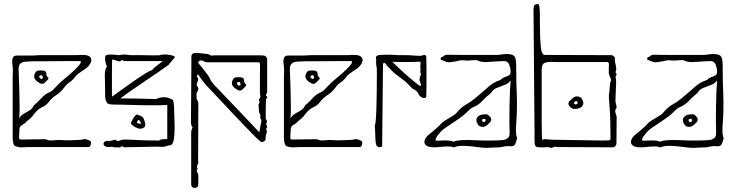

<svg xmlns="http://www.w3.org/2000/svg" viewBox="-20 -720 3603 940"><path d="M70 0Q55 -3 50 -8Q46 -13 44 -24.5Q42 -36 42 -48V-344Q42 -352 42.5 -358.5Q43 -365 43 -372Q43 -389 40.5 -407Q38 -425 42.5 -437Q47 -449 66 -448Q82 -448 89 -448Q96 -448 105 -448Q114 -448 137 -448Q146 -448 155.5 -449Q165 -450 174 -450Q188 -450 217.5 -450Q247 -450 280.5 -450Q314 -450 340 -450Q366 -450 373 -451H385Q408 -451 417.5 -444Q427 -437 427 -426Q427 -406 401 -385Q391 -378 377 -369Q363 -360 352 -349Q334 -325 320.5 -317Q307 -309 294 -291Q278 -269 256 -255Q234 -241 219 -221Q205 -203 187 -195.5Q169 -188 152 -168Q145 -158 137.5 -149.5Q130 -141 112 -127Q104 -117 95 -112.5Q86 -108 80.5 -102Q75 -96 75 -82Q75 -69 73.5 -53Q72 -37 80 -37Q83 -37 96 -37Q109 -37 126 -37.5Q143 -38 156.5 -38Q170 -38 174 -38Q182 -38 194.5 -38.5Q207 -39 215 -34Q220 -32 227 -32.5Q234 -33 241 -33Q258 -35 272.5 -34.5Q287 -34 304 -33Q309 -33 328 -33.5Q347 -34 366 -35Q385 -36 389 -38Q393 -41 407 -36.5Q421 -32 424 -27Q427 -22 424 -11Q421 0 412 0Q408 0 385.5 0Q363 0 330 0Q297 0 261 0Q225 0 192.5 0Q160 0 138.5 0Q117 0 114 0Q87 3 70 0ZM74 -140Q82 -155 96 -163Q110 -171 124 -179Q138 -187 145 -203Q166 -221 183.5 -240.5Q201 -260 226 -270Q233 -273 240 -280.5Q247 -288 254 -295Q273 -316 299 -337Q325 -358 337 -370Q340 -372 348 -380Q356 -388 364.5 -397.5Q373 -407 375.5 -414Q378 -421 370 -421Q350 -421 314 -421Q278 -421 242.5 -420.5Q207 -420 186 -420Q170 -420 153 -420Q136 -420 119 -419Q112 -419 100 -417.5Q88 -416 79.5 -408Q71 -400 71 -380Q72 -359 73 -327Q74 -295 75 -260Q76 -225 76 -193Q76 -161 74 -140ZM199 -315Q189 -305 174.5 -313Q160 -321 153 -330Q147 -338 147 -346Q147 -354 152.5 -363.5Q158 -373 165 -374Q176 -376 191.5 -374.5Q207 -373 207 -358Q207 -347 214 -342Q221 -337 213 -329ZM186 -335 190 -339Q192 -341 190 -342Q188 -343 188 -347Q188 -351 184 -351.5Q180 -352 177 -351Q172 -349 172 -343Q172 -340 174 -339Q176 -337 179.5 -334.5Q183 -332 186 -335Z M561 2Q556 0 550.5 1.5Q545 3 540 1Q532 -1 527 -1Q523 -1 518 -0.5Q513 0 508 0Q487 -3 487 -15Q486 -22 493.5 -27Q501 -32 514 -30Q527 -30 539 -36Q548 -36 554 -30Q555 -29 557 -29.5Q559 -30 560 -30Q578 -37 590 -37Q623 -36 641.5 -35Q660 -34 674.5 -33.5Q689 -33 707.5 -32.5Q726 -32 759 -32Q767 -38 777.5 -38.5Q788 -39 795 -39H799V-206Q787 -205 760.5 -204.5Q734 -204 701 -204.5Q668 -205 635 -206Q602 -207 576.5 -207.5Q551 -208 540 -208Q517 -208 508 -213Q499 -218 495 -243Q495 -293 494 -316.5Q493 -340 493 -352Q493 -363 495 -373Q497 -383 502 -393Q505 -396 502 -398Q499 -404 496.5 -415.5Q494 -427 494.5 -437.5Q495 -448 500 -450Q508 -453 522 -453Q535 -453 547 -451.5Q559 -450 560 -450Q580 -453 590 -453Q602 -453 618 -450Q636 -450 639 -450Q642 -450 645 -450Q648 -450 666 -450Q703 -449 722.5 -449Q742 -449 758 -449Q769 -453 785 -453H797Q802 -452 806.5 -451.5Q811 -451 816 -450Q824 -449 831.5 -445.5Q839 -442 831 -433Q824 -426 818 -418.5Q812 -411 806 -403Q784 -387 753 -365.5Q722 -344 687.5 -321Q653 -298 622 -276.5Q591 -255 569 -238Q640 -238 690 -236.5Q740 -235 744 -235Q761 -243 777.5 -244Q794 -245 812 -238Q817 -236 821.5 -233.5Q826 -231 828 -228L830 -217L832 -201Q832 -187 833.5 -155.5Q835 -124 835 -95Q835 -63 831 -37Q827 -11 813 -9Q803 -8 794 -4.5Q785 -1 775 -1Q765 -1 762 -1.5Q759 -2 748 -2L586 1Q580 -7 574 -2Q568 3 561 2ZM529 -247Q547 -260 576 -281Q605 -302 636 -323.5Q667 -345 691 -360Q715 -375 723 -376Q733 -388 751 -401Q769 -414 776 -421H586Q579 -429 573 -423.5Q567 -418 560 -420Q556 -422 545 -425Q534 -428 529 -429Q529 -423 528.5 -403Q528 -383 528 -356.5Q528 -330 528 -305Q528 -280 528 -263.5Q528 -247 529 -247ZM685 -96Q667 -83 641 -98Q634 -102 626.5 -108.5Q619 -115 622 -121Q624 -125 629 -134.5Q634 -144 640.5 -152Q647 -160 652 -159Q660 -156 669.5 -152.5Q679 -149 684 -137Q688 -130 690.5 -115.5Q693 -101 685 -96ZM668 -114Q670 -116 669 -120.5Q668 -125 666 -126Q665 -129 658 -133Q656 -133 653.5 -128Q651 -123 650 -122Q649 -121 651.5 -119Q654 -117 656 -116Q659 -115 662 -114Q665 -113 668 -114Z M930 200Q925 199 920.5 195Q916 191 916 181V-69Q916 -85 923 -96Q918 -102 916.5 -108.5Q915 -115 915 -122L917 -419V-446Q917 -449 921 -455Q925 -461 944 -461L984 -457Q990 -456 996.5 -455.5Q1003 -455 1009 -450Q1013 -447 1019.5 -448Q1026 -449 1031 -449H1249Q1254 -449 1260 -449Q1266 -449 1271 -448Q1277 -448 1282.5 -442.5Q1288 -437 1288 -430V-269Q1288 -264 1283.5 -259.5Q1279 -255 1286 -248Q1291 -244 1286.5 -239.5Q1282 -235 1282 -230Q1281 -208 1281 -184.5Q1281 -161 1281 -138Q1293 -125 1282 -113Q1286 -107 1287.5 -101Q1289 -95 1282 -88Q1290 -80 1285 -68.5Q1280 -57 1280 -43Q1282 -36 1276.5 -31Q1271 -26 1265 -25Q1262 -22 1256 -27Q1249 -31 1226.5 -53.5Q1204 -76 1172.5 -109Q1141 -142 1107 -178Q1073 -214 1042.5 -246.5Q1012 -279 992 -300Q986 -306 974 -321.5Q962 -337 950 -356Q940 -348 946 -341.5Q952 -335 950 -329Q948 -322 944.5 -312.5Q941 -303 946 -298Q955 -286 948 -274Q941 -265 942 -254.5Q943 -244 943 -233Q951 -225 951 -213L950 54Q950 59 950 64Q950 69 951 74Q951 80 948 85Q945 90 944 94Q944 99 946.5 103Q949 107 944 112Q941 115 945.5 122.5Q950 130 950 135Q951 139 951 151Q951 163 951 174.5Q951 186 950 190Q946 200 930 200ZM1250 -72Q1250 -77 1253.5 -95Q1257 -113 1258 -119Q1259 -123 1259.5 -128Q1260 -133 1258 -135Q1251 -147 1256 -156Q1249 -163 1248 -178Q1247 -193 1246 -200Q1245 -207 1247.5 -212Q1250 -217 1251 -223Q1244 -231 1250.5 -237.5Q1257 -244 1254 -253Q1253 -257 1252.5 -267Q1252 -277 1252.5 -307.5Q1253 -338 1253 -404Q1253 -415 1245 -415H1000Q993 -415 986.5 -416.5Q980 -418 974 -422Q971 -425 963.5 -424Q956 -423 952 -418.5Q948 -414 956 -405Q960 -401 971.5 -386.5Q983 -372 995 -356Q1007 -340 1009 -332Q1011 -326 1018 -317Q1025 -308 1030 -303Q1084 -247 1138.5 -189.5Q1193 -132 1250 -72ZM1167 -282Q1157 -272 1142.5 -280Q1128 -288 1121 -297Q1115 -305 1115 -313Q1115 -321 1120.5 -330.5Q1126 -340 1133 -341Q1144 -343 1159.5 -341.5Q1175 -340 1175 -325Q1175 -314 1182 -309Q1189 -304 1181 -296ZM1154 -302 1158 -306Q1160 -308 1158 -309Q1156 -310 1156 -314Q1156 -318 1152 -318.5Q1148 -319 1145 -318Q1140 -316 1140 -310Q1140 -307 1142 -306Q1144 -304 1147.5 -301.5Q1151 -299 1154 -302Z M1398 0Q1383 -3 1378 -8Q1374 -13 1372 -24.5Q1370 -36 1370 -48V-344Q1370 -352 1370.5 -358.5Q1371 -365 1371 -372Q1371 -389 1368.5 -407Q1366 -425 1370.5 -437Q1375 -449 1394 -448Q1410 -448 1417 -448Q1424 -448 1433 -448Q1442 -448 1465 -448Q1474 -448 1483.5 -449Q1493 -450 1502 -450Q1516 -450 1545.5 -450Q1575 -450 1608.5 -450Q1642 -450 1668 -450Q1694 -450 1701 -451H1713Q1736 -451 1745.5 -444Q1755 -437 1755 -426Q1755 -406 1729 -385Q1719 -378 1705 -369Q1691 -360 1680 -349Q1662 -325 1648.5 -317Q1635 -309 1622 -291Q1606 -269 1584 -255Q1562 -241 1547 -221Q1533 -203 1515 -195.5Q1497 -188 1480 -168Q1473 -158 1465.5 -149.5Q1458 -141 1440 -127Q1432 -117 1423 -112.5Q1414 -108 1408.5 -102Q1403 -96 1403 -82Q1403 -69 1401.5 -53Q1400 -37 1408 -37Q1411 -37 1424 -37Q1437 -37 1454 -37.5Q1471 -38 1484.5 -38Q1498 -38 1502 -38Q1510 -38 1522.5 -38.5Q1535 -39 1543 -34Q1548 -32 1555 -32.5Q1562 -33 1569 -33Q1586 -35 1600.5 -34.5Q1615 -34 1632 -33Q1637 -33 1656 -33.5Q1675 -34 1694 -35Q1713 -36 1717 -38Q1721 -41 1735 -36.5Q1749 -32 1752 -27Q1755 -22 1752 -11Q1749 0 1740 0Q1736 0 1713.5 0Q1691 0 1658 0Q1625 0 1589 0Q1553 0 1520.5 0Q1488 0 1466.5 0Q1445 0 1442 0Q1415 3 1398 0ZM1402 -140Q1410 -155 1424 -163Q1438 -171 1452 -179Q1466 -187 1473 -203Q1494 -221 1511.5 -240.5Q1529 -260 1554 -270Q1561 -273 1568 -280.5Q1575 -288 1582 -295Q1601 -316 1627 -337Q1653 -358 1665 -370Q1668 -372 1676 -380Q1684 -388 1692.5 -397.5Q1701 -407 1703.5 -414Q1706 -421 1698 -421Q1678 -421 1642 -421Q1606 -421 1570.5 -420.5Q1535 -420 1514 -420Q1498 -420 1481 -420Q1464 -420 1447 -419Q1440 -419 1428 -417.5Q1416 -416 1407.5 -408Q1399 -400 1399 -380Q1400 -359 1401 -327Q1402 -295 1403 -260Q1404 -225 1404 -193Q1404 -161 1402 -140ZM1527 -315Q1517 -305 1502.5 -313Q1488 -321 1481 -330Q1475 -338 1475 -346Q1475 -354 1480.5 -363.5Q1486 -373 1493 -374Q1504 -376 1519.5 -374.5Q1535 -373 1535 -358Q1535 -347 1542 -342Q1549 -337 1541 -329ZM1514 -335 1518 -339Q1520 -341 1518 -342Q1516 -343 1516 -347Q1516 -351 1512 -351.5Q1508 -352 1505 -351Q1500 -349 1500 -343Q1500 -340 1502 -339Q1504 -337 1507.5 -334.5Q1511 -332 1514 -335Z M1840 1Q1831 1 1824 -6Q1823 -9 1821 -15Q1819 -21 1818 -38.5Q1817 -56 1816 -91Q1816 -96 1815 -100.5Q1814 -105 1816 -108Q1818 -111 1820 -136Q1822 -161 1823 -198.5Q1824 -236 1824.5 -274.5Q1825 -313 1825 -343Q1825 -363 1825 -376.5Q1825 -390 1824 -391Q1820 -409 1821.5 -417Q1823 -425 1821 -432Q1820 -434 1820 -437Q1820 -449 1839 -451Q1877 -453 1894 -452Q1911 -451 1932 -450H1964Q1987 -450 2014.5 -447.5Q2042 -445 2052 -450Q2054 -451 2057 -451Q2067 -451 2067 -440Q2068 -409 2068 -387.5Q2068 -366 2068 -345Q2068 -324 2068 -301.5Q2068 -279 2067 -247Q2064 -240 2057 -240Q2044 -240 2033 -253Q2029 -258 2026.5 -264Q2024 -270 2019 -274Q2014 -279 2007 -282Q2000 -285 1995 -290Q1970 -319 1939 -340.5Q1908 -362 1883 -390Q1881 -392 1878.5 -394Q1876 -396 1874 -399Q1867 -412 1861 -412Q1855 -412 1855 -404L1851 -6Q1848 1 1840 1ZM2038 -299Q2043 -301 2038.5 -313Q2034 -325 2034 -334Q2035 -338 2036 -342Q2037 -346 2038 -349Q2043 -354 2038 -367Q2037 -372 2038.5 -378Q2040 -384 2038 -389Q2037 -395 2038.5 -403Q2040 -411 2039 -414Q2038 -419 2031.5 -418Q2025 -417 2016 -417Q1996 -417 1978 -416.5Q1960 -416 1940 -416Q1923 -416 1913 -417Q1903 -418 1901 -417Q1916 -402 1938 -381.5Q1960 -361 1982 -342Q2004 -323 2020 -310.5Q2036 -298 2038 -299Z M2363 4Q2344 4 2313 -0.5Q2282 -5 2251 -6Q2220 -7 2201 2Q2193 -3 2176.5 -3Q2160 -3 2143.5 -1.5Q2127 0 2117 1H2104Q2079 1 2068.5 -6.5Q2058 -14 2058 -24Q2058 -46 2087 -67Q2098 -75 2108 -84.5Q2118 -94 2130 -104Q2143 -120 2160.5 -131Q2178 -142 2194.5 -151.5Q2211 -161 2220 -173Q2238 -195 2262 -208.5Q2286 -222 2305 -238Q2323 -253 2340.5 -268Q2358 -283 2376 -299Q2385 -307 2398 -314.5Q2411 -322 2431 -329Q2440 -339 2451.5 -342.5Q2463 -346 2471.5 -351Q2480 -356 2480 -370Q2480 -383 2473.5 -402Q2467 -421 2448 -421Q2444 -421 2423.5 -420Q2403 -419 2382.5 -417.5Q2362 -416 2356 -416Q2347 -416 2337.5 -417.5Q2328 -419 2319 -424Q2314 -426 2306 -425.5Q2298 -425 2290 -425Q2272 -423 2266.5 -423.5Q2261 -424 2242 -425Q2235 -425 2228.5 -423.5Q2222 -422 2214 -420Q2195 -417 2188.5 -416Q2182 -415 2178 -415Q2168 -415 2159 -419.5Q2150 -424 2141 -426Q2137 -427 2137.5 -433Q2138 -439 2141 -440Q2150 -442 2154.5 -447Q2159 -452 2169 -452Q2175 -452 2201.5 -451.5Q2228 -451 2264.5 -451Q2301 -451 2337 -451Q2373 -451 2398.5 -451Q2424 -451 2428 -452Q2456 -457 2475 -454.5Q2494 -452 2498 -444Q2503 -440 2505 -428Q2507 -416 2507 -404Q2507 -349 2508 -316Q2509 -283 2510 -261Q2511 -239 2511 -220Q2511 -201 2510.5 -175.5Q2510 -150 2507 -108Q2506 -101 2506 -94Q2506 -87 2506 -80Q2506 -70 2507 -61.5Q2508 -53 2512 -44Q2508 -27 2502.5 -15Q2497 -3 2481 -4Q2462 -5 2454 -4Q2446 -3 2441.5 -1.5Q2437 0 2429.5 1Q2422 2 2403 2Q2393 2 2383 3Q2373 4 2363 4ZM2200 -26Q2209 -31 2230 -33Q2251 -35 2275.5 -34.5Q2300 -34 2320.5 -33Q2341 -32 2350 -32Q2368 -32 2386.5 -32Q2405 -32 2423 -33Q2431 -33 2443.5 -34.5Q2456 -36 2466 -44Q2476 -52 2475 -72Q2474 -93 2474 -127Q2474 -161 2474.5 -199.5Q2475 -238 2476.5 -272Q2478 -306 2480 -327Q2471 -312 2451 -304.5Q2431 -297 2412 -289.5Q2393 -282 2385 -266Q2362 -248 2341.5 -226Q2321 -204 2294 -194Q2287 -191 2279 -183.5Q2271 -176 2264 -169Q2250 -155 2225.5 -138Q2201 -121 2178 -106Q2155 -91 2146 -83Q2143 -81 2135.5 -72.5Q2128 -64 2121 -54.5Q2114 -45 2112.5 -38Q2111 -31 2120 -31Q2127 -31 2143 -32Q2159 -33 2175.5 -32Q2192 -31 2200 -26ZM2344 -99Q2326 -99 2319 -111.5Q2312 -124 2312 -131Q2312 -143 2322.5 -151.5Q2333 -160 2352 -160Q2362 -162 2368.5 -158Q2375 -154 2381 -146Q2389 -135 2381 -123Q2374 -116 2364.5 -107.5Q2355 -99 2344 -99ZM2347 -122Q2354 -122 2357 -129Q2359 -131 2357 -135Q2353 -139 2350 -138Q2340 -138 2340 -131Q2340 -130 2341.5 -126Q2343 -122 2347 -122Z M2624 1Q2604 2 2600.5 -7Q2597 -16 2597 -26V-70L2592 -665Q2592 -685 2595 -692.5Q2598 -700 2616 -700Q2619 -700 2620.5 -690Q2622 -680 2622.5 -668.5Q2623 -657 2623 -654Q2623 -569 2625 -526Q2627 -483 2632 -467.5Q2637 -452 2646 -451L2974 -450Q2980 -449 2986 -443.5Q2992 -438 2990 -431Q2990 -419 2993.5 -405.5Q2997 -392 2997 -381Q2997 -372 2993 -367Q3000 -360 2998 -354Q2996 -348 2993 -342Q2997 -338 2996.5 -315.5Q2996 -293 2994.5 -267Q2993 -241 2993 -225Q2993 -221 2997 -206.5Q3001 -192 2996 -187Q2989 -180 2994 -165.5Q2999 -151 2999 -146Q2999 -112 2998.5 -82.5Q2998 -53 2998 -18Q2998 -11 2993 -5Q2988 1 2982 1Q2976 2 2971.5 1.5Q2967 1 2961 1L2712 0Q2706 0 2700 -1.5Q2694 -3 2690 0Q2682 6 2674 3Q2666 0 2658 0Q2648 2 2639 1.5Q2630 1 2624 1ZM2930 -32Q2938 -32 2946 -32.5Q2954 -33 2961 -33Q2969 -33 2969 -43Q2969 -141 2964.5 -194.5Q2960 -248 2961 -255Q2963 -263 2964 -277Q2965 -291 2966 -304Q2967 -317 2969 -320Q2974 -327 2968.5 -339Q2963 -351 2961 -359Q2960 -363 2960.5 -372.5Q2961 -382 2961 -407Q2961 -414 2955 -416Q2948 -417 2941.5 -416.5Q2935 -416 2929 -416H2707Q2694 -416 2694 -416.5Q2694 -417 2681 -417Q2647 -417 2639.5 -407Q2632 -397 2632 -379Q2632 -344 2632 -298Q2632 -252 2632 -205.5Q2632 -159 2632 -120Q2632 -81 2633 -57.5Q2634 -34 2635 -35Q2642 -40 2658 -38Q2674 -36 2681 -36ZM2796 -187Q2786 -186 2779.5 -190Q2773 -194 2767 -201Q2759 -213 2767 -224Q2775 -232 2784.5 -240Q2794 -248 2804 -248Q2822 -248 2829 -235.5Q2836 -223 2836 -216Q2836 -204 2825.5 -195.5Q2815 -187 2796 -187ZM2798 -209Q2808 -209 2808 -216Q2808 -218 2807 -221.5Q2806 -225 2801 -225Q2795 -225 2791 -218Q2790 -217 2791 -212Q2795 -208 2798 -209Z M3374 4Q3355 4 3324 -0.5Q3293 -5 3262 -6Q3231 -7 3212 2Q3204 -3 3187.5 -3Q3171 -3 3154.5 -1.5Q3138 0 3128 1H3115Q3090 1 3079.5 -6.5Q3069 -14 3069 -24Q3069 -46 3098 -67Q3109 -75 3119 -84.5Q3129 -94 3141 -104Q3154 -120 3171.5 -131Q3189 -142 3205.5 -151.5Q3222 -161 3231 -173Q3249 -195 3273 -208.5Q3297 -222 3316 -238Q3334 -253 3351.5 -268Q3369 -283 3387 -299Q3396 -307 3409 -314.5Q3422 -322 3442 -329Q3451 -339 3462.5 -342.5Q3474 -346 3482.5 -351Q3491 -356 3491 -370Q3491 -383 3484.5 -402Q3478 -421 3459 -421Q3455 -421 3434.5 -420Q3414 -419 3393.5 -417.5Q3373 -416 3367 -416Q3358 -416 3348.5 -417.5Q3339 -419 3330 -424Q3325 -426 3317 -425.5Q3309 -425 3301 -425Q3283 -423 3277.5 -423.5Q3272 -424 3253 -425Q3246 -425 3239.5 -423.5Q3233 -422 3225 -420Q3206 -417 3199.5 -416Q3193 -415 3189 -415Q3179 -415 3170 -419.5Q3161 -424 3152 -426Q3148 -427 3148.5 -433Q3149 -439 3152 -440Q3161 -442 3165.5 -447Q3170 -452 3180 -452Q3186 -452 3212.5 -451.5Q3239 -451 3275.5 -451Q3312 -451 3348 -451Q3384 -451 3409.5 -451Q3435 -451 3439 -452Q3467 -457 3486 -454.5Q3505 -452 3509 -444Q3514 -440 3516 -428Q3518 -416 3518 -404Q3518 -349 3519 -316Q3520 -283 3521 -261Q3522 -239 3522 -220Q3522 -201 3521.5 -175.5Q3521 -150 3518 -108Q3517 -101 3517 -94Q3517 -87 3517 -80Q3517 -70 3518 -61.5Q3519 -53 3523 -44Q3519 -27 3513.5 -15Q3508 -3 3492 -4Q3473 -5 3465 -4Q3457 -3 3452.5 -1.5Q3448 0 3440.5 1Q3433 2 3414 2Q3404 2 3394 3Q3384 4 3374 4ZM3211 -26Q3220 -31 3241 -33Q3262 -35 3286.5 -34.5Q3311 -34 3331.5 -33Q3352 -32 3361 -32Q3379 -32 3397.5 -32Q3416 -32 3434 -33Q3442 -33 3454.5 -34.5Q3467 -36 3477 -44Q3487 -52 3486 -72Q3485 -93 3485 -127Q3485 -161 3485.5 -199.5Q3486 -238 3487.5 -272Q3489 -306 3491 -327Q3482 -312 3462 -304.5Q3442 -297 3423 -289.5Q3404 -282 3396 -266Q3373 -248 3352.5 -226Q3332 -204 3305 -194Q3298 -191 3290 -183.5Q3282 -176 3275 -169Q3261 -155 3236.5 -138Q3212 -121 3189 -106Q3166 -91 3157 -83Q3154 -81 3146.5 -72.5Q3139 -64 3132 -54.5Q3125 -45 3123.5 -38Q3122 -31 3131 -31Q3138 -31 3154 -32Q3170 -33 3186.5 -32Q3203 -31 3211 -26ZM3355 -99Q3337 -99 3330 -111.5Q3323 -124 3323 -131Q3323 -143 3333.5 -151.5Q3344 -160 3363 -160Q3373 -162 3379.5 -158Q3386 -154 3392 -146Q3400 -135 3392 -123Q3385 -116 3375.5 -107.5Q3366 -99 3355 -99ZM3358 -122Q3365 -122 3368 -129Q3370 -131 3368 -135Q3364 -139 3361 -138Q3351 -138 3351 -131Q3351 -130 3352.5 -126Q3354 -122 3358 -122Z"/></svg>

Font: Sankofa Display
Style: Regular
Weight: 400
Designer: Batsirai Madzonga
Foundry: Batsirai Madzonga
Version: Version 1.000; ttfautohint (v1.8.4.7-5d5b)